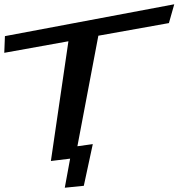

<svg xmlns="http://www.w3.org/2000/svg" viewBox="-89 -741 835 898"><path d="M303 128 345 -67 273 -57 371 -574 701 -633 726 -721 -66 -572 -69 -494 231 -548 149 12 239 1 214 137Z"/></svg>

Font: Gamestation Warped
Style: Italic
Weight: 400
Designer: Jonas Hecksher
Foundry: Jonas Hecksher, Playtypeª, e-types AS
Version: Version 1.003